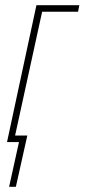

<svg xmlns="http://www.w3.org/2000/svg" viewBox="-20 -546 325 738"><path d="M15 172 53 0H7L120 -526H285L280 -501H142L38 -25H85L41 172Z"/></svg>

Font: Noto Sans Display Condensed Thin
Style: Italic
Weight: 250
Width: 3
Italic angle: -12°
Designer: Monotype Design Team
Foundry: Monotype Imaging Inc.
Version: Version 1.900